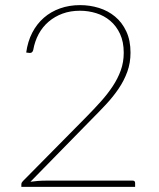

<svg xmlns="http://www.w3.org/2000/svg" viewBox="-20 -731 620 751"><path d="M499 -24.5Q508.5 -24.5 508.5 -15V0H63.5V-9.5Q63.5 -13.5 65.2 -16.8Q67 -20 69.5 -22.5L317.5 -273.5Q348 -304.5 374.5 -334Q401 -363.5 421 -393.8Q441 -424 452.5 -456Q464 -488 464 -524.5Q464 -567.5 449.5 -598.5Q435 -629.5 411 -649.8Q387 -670 356.2 -679.5Q325.5 -689 292.5 -689Q255.5 -689 224.8 -677.8Q194 -666.5 170.2 -646.2Q146.5 -626 131.2 -597.8Q116 -569.5 110 -535.5Q106.5 -522.5 95 -524L82.5 -525.5Q88.5 -569 106.2 -603.2Q124 -637.5 151.5 -661.5Q179 -685.5 215 -698.2Q251 -711 293.5 -711Q331.5 -711 367 -700Q402.5 -689 430 -666.2Q457.5 -643.5 474 -608.2Q490.5 -573 490.5 -525Q490.5 -485 478 -450.5Q465.5 -416 444.2 -384.5Q423 -353 395 -323Q367 -293 336 -262L99 -20Q112 -22 127.2 -23.2Q142.5 -24.5 159.5 -24.5Z"/></svg>

Font: Lato 2
Style: Regular
Weight: 200
Designer: Lukasz Dziedzic with Adam Twardoch and Botio Nikoltchev
Foundry: tyPoland Lukasz Dziedzic
Version: Version 2.015; 2015-08-06; http://www.latofonts.com/